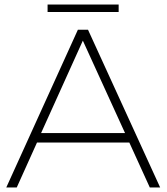

<svg xmlns="http://www.w3.org/2000/svg" viewBox="-20 -831 738 851"><path d="M505.9 -811V-777.8H190.9V-811ZM644 0 553.2 -199.2H144L54.2 0H7.8L325.2 -699.2H370.1L689.9 0ZM162.1 -241.2H534.2L347.2 -650.9Z"/></svg>

Font: Montserrat-Arabic ExtraLight
Style: Regular
Weight: 275
Designer: Mohamed Gaber
Foundry: Kief Type Foundry
Version: Version 5.008;PS 005.008;hotconv 1.0.88;makeotf.lib2.5.64775